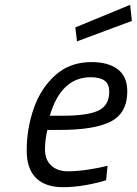

<svg xmlns="http://www.w3.org/2000/svg" viewBox="-20 -768 568 798"><path d="M91 -142Q91 -234 120.5 -318Q150 -402 210.5 -456Q271 -510 360 -510Q430 -510 469.5 -480Q509 -450 509 -388Q509 -299 441.5 -263.5Q374 -228 229 -228H177Q167 -186 167 -147Q167 -104 193 -80Q219 -56 262 -56Q299 -56 346 -63Q393 -70 427 -79L421 -19Q388 -8 338 1Q288 10 242 10Q169 10 130 -28Q91 -66 91 -142ZM242 -287Q344 -287 389 -308.5Q434 -330 434 -387Q434 -419 414.5 -433Q395 -447 357 -447Q234 -447 187 -287ZM293 -654 521 -748 528 -681 300 -596Z"/></svg>

Font: Cairo
Style: Italic
Weight: 400
Italic angle: -13°
Designer: Mohamed Gaber, Accademia di Belle Arti di Urbino and others
Foundry: Kief Type Foundry, Accademia di Belle Arti di Urbino and others
Version: Version 3.011